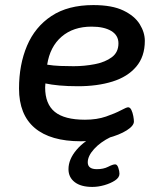

<svg xmlns="http://www.w3.org/2000/svg" viewBox="-20 -550 640 757"><path d="M299 7Q179 7 117 -45.5Q55 -98 55 -201Q55 -295 86.5 -369.5Q118 -444 183 -487Q248 -530 348 -530Q422 -530 466.5 -508.5Q511 -487 531 -454.5Q551 -422 551 -389Q551 -327 517 -287Q483 -247 423.5 -228.5Q364 -210 288 -210Q246 -210 214 -213Q182 -216 159 -221Q158 -214 158 -205Q158 -140 196 -109Q234 -78 315 -78Q362 -78 398 -90.5Q434 -103 456.5 -115Q479 -127 485 -127Q493 -127 498 -116.5Q503 -106 505.5 -92.5Q508 -79 508 -71Q508 -54 479.5 -36Q451 -18 404 -5.5Q357 7 299 7ZM270 -289Q313 -289 354 -297Q395 -305 421 -324.5Q447 -344 447 -379Q447 -411 418.5 -428Q390 -445 341 -445Q269 -445 223 -405.5Q177 -366 166 -295Q191 -291 217.5 -290Q244 -289 270 -289ZM344 187Q299 187 274.5 168Q250 149 250 117Q250 78 282 40.5Q314 3 363 -17L417 -10Q376 10 351 37.5Q326 65 326 90Q326 117 362 117Q388 117 406.5 107.5Q425 98 434 98Q442 98 446.5 111.5Q451 125 451 135Q451 150 433.5 161.5Q416 173 391.5 180Q367 187 344 187Z"/></svg>

Font: Asap Semi Expanded Semi Expanded Medium
Style: Italic
Weight: 500
Width: 6
Italic angle: -6°
Designer: Pablo Cosgaya
Foundry: Omnibus-Type
Version: Version 3.001; ttfautohint (v1.8.4.7-5d5b)